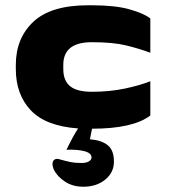

<svg xmlns="http://www.w3.org/2000/svg" viewBox="-20 -478 650 728"><path d="M220 -232V-216Q220 -172 246 -151Q272 -130 328 -130Q395 -130 452.5 -142Q510 -154 550 -170V-40Q484 10 329 10L321 50Q366 54 389 73Q412 92 412 135Q412 176 379 203Q346 230 296 230Q256 230 227 211Q198 192 185 167Q179 154 179 144Q179 133 185.5 128Q192 123 202 125Q230 133 247.5 136.5Q265 140 288 140Q307 140 317 134Q327 128 327 119Q327 102 299 95Q271 88 232 90Q256 40 276 9Q153 0 96.5 -60Q40 -120 40 -216V-232Q40 -333 106.5 -395.5Q173 -458 314 -458H328Q417 -458 471.5 -442.5Q526 -427 550 -408V-278Q507 -294 457.5 -306Q408 -318 328 -318Q220 -318 220 -232Z"/></svg>

Font: Dashboard
Style: Regular
Weight: 400
Designer: jaiki
Version: Version 1.000